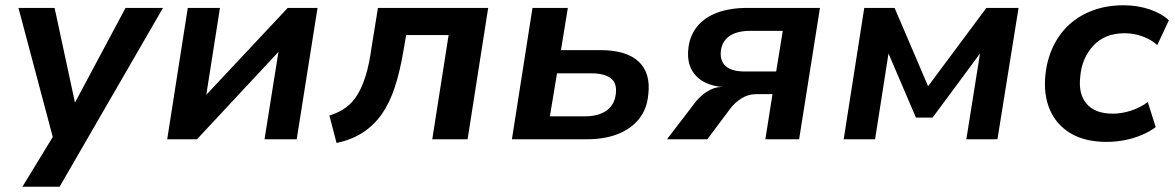

<svg xmlns="http://www.w3.org/2000/svg" viewBox="-20 -528 4456 728"><path d="M65 180 195 -33 189 25 50 -498H187L266 -131H260L456 -498H598L206 180Z M614 0 692 -498H814L761 -161H755L1071 -498H1184L1105 0H983L1037 -339H1043L727 0Z M1256 14 1229 -90Q1265 -101 1291.5 -120.5Q1318 -140 1336 -170Q1354 -200 1367 -242.5Q1380 -285 1388 -343L1413 -498H1831L1753 0H1619L1681 -395H1520L1510 -337Q1497 -259 1477.5 -199Q1458 -139 1428.5 -96.5Q1399 -54 1356.5 -26Q1314 2 1256 14Z M1921 0 1999 -498H2133L2107 -338H2256Q2355 -338 2401.5 -294.5Q2448 -251 2438 -169Q2433 -114 2402.5 -76.5Q2372 -39 2322 -19.5Q2272 0 2207 0ZM2065 -87H2198Q2249 -87 2279.5 -108.5Q2310 -130 2315 -172Q2320 -214 2295 -232Q2270 -250 2222 -250H2092Z M2509 0 2607 -128Q2631 -162 2659.5 -180Q2688 -198 2713 -198H2724Q2684 -200 2652 -216Q2620 -232 2602.5 -263.5Q2585 -295 2590 -344Q2595 -392 2623 -427Q2651 -462 2699.5 -480Q2748 -498 2814 -498H3089L3010 0H2882L2909 -171H2847Q2817 -171 2791.5 -155Q2766 -139 2748 -115L2662 0ZM2804 -257H2923L2948 -411H2825Q2774 -411 2745.5 -391Q2717 -371 2713 -333Q2710 -296 2732.5 -276.5Q2755 -257 2804 -257Z M3179 0 3257 -498H3372L3499 -201L3720 -498H3842L3762 0H3644L3697 -332H3701L3516 -82H3453L3346 -332H3350L3298 0Z M4176 10Q4094 10 4039.5 -22.5Q3985 -55 3960.5 -112.5Q3936 -170 3944 -245Q3950 -303 3973.5 -352Q3997 -401 4035 -435.5Q4073 -470 4125 -489Q4177 -508 4240 -508Q4293 -508 4339 -492.5Q4385 -477 4412 -451L4368 -357Q4345 -378 4312 -390Q4279 -402 4244 -402Q4206 -402 4176.5 -390Q4147 -378 4126 -355.5Q4105 -333 4092 -303.5Q4079 -274 4076 -238Q4068 -172 4100 -134.5Q4132 -97 4200 -97Q4233 -97 4268.5 -108.5Q4304 -120 4332 -141L4362 -46Q4341 -30 4311 -17Q4281 -4 4246.5 3Q4212 10 4176 10Z"/></svg>

Font: Nunito Sans 8pt
Style: Bold Italic
Weight: 700
Italic angle: -9°
Version: Version 3.101;gftools[0.9.27]